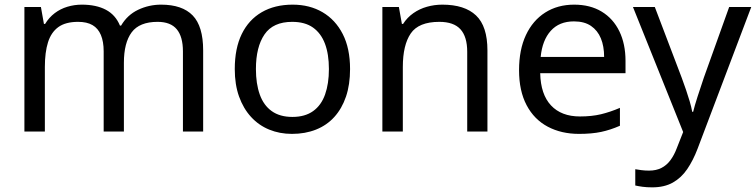

<svg xmlns="http://www.w3.org/2000/svg" viewBox="-20 -566 3252 826"><path d="M673 -546Q764 -546 809 -499.5Q854 -453 854 -349V0H767V-345Q767 -408 740.5 -440Q714 -472 658 -472Q580 -472 546.5 -427Q513 -382 513 -296V0H426V-345Q426 -387 414 -415.5Q402 -444 378 -458Q354 -472 316 -472Q262 -472 231 -449.5Q200 -427 186.5 -384Q173 -341 173 -278V0H85V-536H156L169 -463H174Q191 -491 215.5 -509.5Q240 -528 270 -537Q300 -546 332 -546Q394 -546 435.5 -524Q477 -502 496 -456H501Q528 -502 574.5 -524Q621 -546 673 -546Z M1486 -269Q1486 -202 1468.5 -150.5Q1451 -99 1418.5 -63Q1386 -27 1339.5 -8.5Q1293 10 1236 10Q1183 10 1138 -8.5Q1093 -27 1060 -63Q1027 -99 1008.5 -150.5Q990 -202 990 -269Q990 -358 1020 -419.5Q1050 -481 1106 -513.5Q1162 -546 1239 -546Q1312 -546 1367.5 -513.5Q1423 -481 1454.5 -419.5Q1486 -358 1486 -269ZM1081 -269Q1081 -206 1097.5 -159.5Q1114 -113 1149 -88Q1184 -63 1238 -63Q1292 -63 1327 -88Q1362 -113 1378.5 -159.5Q1395 -206 1395 -269Q1395 -333 1378 -378Q1361 -423 1326.5 -447.5Q1292 -472 1237 -472Q1155 -472 1118 -418Q1081 -364 1081 -269Z M1883 -546Q1979 -546 2028 -499.5Q2077 -453 2077 -349V0H1990V-343Q1990 -408 1961 -440Q1932 -472 1870 -472Q1781 -472 1747 -422Q1713 -372 1713 -278V0H1625V-536H1696L1709 -463H1714Q1732 -491 1758.5 -509.5Q1785 -528 1817 -537Q1849 -546 1883 -546Z M2450 -546Q2519 -546 2568.5 -516Q2618 -486 2644.5 -431.5Q2671 -377 2671 -304V-251H2304Q2306 -160 2350.5 -112.5Q2395 -65 2475 -65Q2526 -65 2565.5 -74.5Q2605 -84 2647 -102V-25Q2606 -7 2566 1.5Q2526 10 2471 10Q2395 10 2336.5 -21Q2278 -52 2245.5 -113.5Q2213 -175 2213 -264Q2213 -352 2242.5 -415Q2272 -478 2325.5 -512Q2379 -546 2450 -546ZM2449 -474Q2386 -474 2349.5 -433.5Q2313 -393 2306 -321H2579Q2579 -367 2565 -401Q2551 -435 2522.5 -454.5Q2494 -474 2449 -474Z M2703 -536H2797L2913 -231Q2923 -204 2931.5 -179Q2940 -154 2947 -130.5Q2954 -107 2958 -85H2962Q2968 -110 2981 -150.5Q2994 -191 3008 -232L3117 -536H3212L2981 74Q2962 124 2936.5 161.5Q2911 199 2874.5 219.5Q2838 240 2786 240Q2762 240 2744 237.5Q2726 235 2713 232V162Q2724 164 2739.5 166Q2755 168 2772 168Q2803 168 2825.5 156.5Q2848 145 2864 123.5Q2880 102 2891 73L2919 2Z"/></svg>

Font: ugurmukhi85
Style: Book
Weight: 400
Designer: Jelle Bosma - Monotype Design Team
Foundry: Monotype Imaging Inc.
Version: Version 2.003